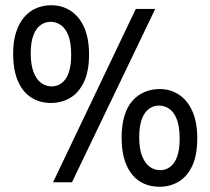

<svg xmlns="http://www.w3.org/2000/svg" viewBox="-20 -694 801 731"><path d="M174 -302Q131 -302 98 -323.5Q65 -345 47.5 -387Q30 -429 30 -489Q30 -536 41 -570.5Q52 -605 71.5 -628Q91 -651 117.5 -662.5Q144 -674 175 -674Q217 -674 249.5 -652.5Q282 -631 300.5 -589.5Q319 -548 319 -487Q319 -422 299.5 -381.5Q280 -341 247.5 -321.5Q215 -302 174 -302ZM177 -365Q197 -365 214 -377Q231 -389 241 -415.5Q251 -442 251 -485Q251 -532 240 -559.5Q229 -587 211 -599Q193 -611 173 -611Q152 -611 134.5 -598.5Q117 -586 107 -559.5Q97 -533 97 -491Q97 -447 108 -419Q119 -391 137 -378Q155 -365 177 -365ZM587 17Q543 17 510.5 -4.5Q478 -26 460.5 -68Q443 -110 443 -170Q443 -217 453.5 -252Q464 -287 483.5 -309.5Q503 -332 530 -343.5Q557 -355 588 -355Q629 -355 661.5 -333.5Q694 -312 712.5 -270.5Q731 -229 731 -168Q731 -103 712 -62.5Q693 -22 660.5 -2.5Q628 17 587 17ZM590 -46Q610 -46 627 -58Q644 -70 654 -96.5Q664 -123 664 -166Q664 -213 653 -240.5Q642 -268 624 -280Q606 -292 585 -292Q564 -292 547 -279.5Q530 -267 520 -240.5Q510 -214 510 -172Q510 -128 521 -100Q532 -72 550 -59Q568 -46 590 -46ZM182 0 497 -660H571L254 0Z"/></svg>

Font: Bricolage Grotesque SemiCondensed Light
Style: Regular
Weight: 300
Width: 4
Designer: Mathieu Triay
Foundry: Atelier Triay
Version: Version 1.000;gftools[0.9.30]